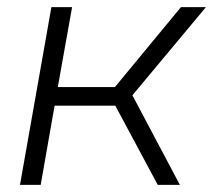

<svg xmlns="http://www.w3.org/2000/svg" viewBox="-20 -518 597 538"><path d="M124 -498H182L142 -274H302L487 -498H557L351 -251L484 0H422L303 -222H133L94 0H36Z"/></svg>

Font: Chakra Petch Light
Style: Italic
Weight: 300
Italic angle: -10°
Designer: Katatrad Aksorn Co.,Ltd.
Foundry: Cadson Demak Co.,Ltd.
Version: Version 1.000; ttfautohint (v1.6)